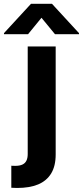

<svg xmlns="http://www.w3.org/2000/svg" viewBox="-86 -770 427 990"><path d="M201.1 -530.3V26.5Q201.1 86.2 177.7 124.6Q154.2 162.9 110.2 181.1Q66.1 199.2 2 199.2Q-7.3 199.2 -27.7 198.1V84.6Q-18.9 85.2 -7.8 85.2Q15.5 85.2 29.8 78.4Q44 71.7 50.4 58.1Q56.9 44.6 56.9 24.3V-530.3ZM127.9 -678.4 58.8 -593.8H-65.5V-599.1L73.8 -750.4H182L321.3 -599.1V-593.8H197.4Z"/></svg>

Font: Pretendard Std Variable
Style: Regular
Weight: 400
Designer: Base glyphs from Inter by Rasmus Andersson; Hangeul glyphs from Noto Sans CJK(Source Han Sans) by Jang Soo-young and Kan
Foundry: Kil Hyung-jin
Version: Version 1.309;Glyphs 3.2 (3225)